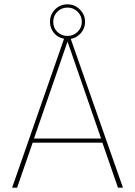

<svg xmlns="http://www.w3.org/2000/svg" viewBox="-20 -867 624 887"><path d="M276 -688Q247 -693 229 -715Q211 -737 211 -766Q211 -800 234.5 -823.5Q258 -847 292 -847Q325 -847 349 -823Q373 -799 373 -766Q373 -737 354.5 -715Q336 -693 307 -687L548 0H525L453 -208H131L59 0H36ZM358 -766Q358 -794 338.5 -813Q319 -832 292 -832Q264 -832 245 -813Q226 -794 226 -766Q226 -738 245 -719.5Q264 -701 292 -701Q319 -701 338.5 -720Q358 -739 358 -766ZM447 -227 292 -675 137 -227Z"/></svg>

Font: Hanken Grotesk Thin
Style: Regular
Weight: 100
Designer: Alfredo Marco Pradil
Foundry: Hanken Design Co.
Version: Version 3.014